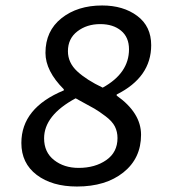

<svg xmlns="http://www.w3.org/2000/svg" viewBox="-20 -669 640 701"><path d="M261 12Q170 12 114 -30.5Q58 -73 58 -147Q58 -275 213 -339V-343Q146 -410 146 -476Q146 -556 204.5 -602.5Q263 -649 353 -649Q430 -649 481 -611Q532 -573 532 -504Q532 -387 406 -324V-320Q495 -257 495 -177Q495 -91 430.5 -39.5Q366 12 261 12ZM355 -349Q451 -402 451 -489Q451 -533 422 -557Q393 -581 346 -581Q297 -581 262.5 -554.5Q228 -528 228 -482Q228 -440 262 -408.5Q296 -377 355 -349ZM267 -56Q327 -56 368 -84.5Q409 -113 409 -165Q409 -188 399.5 -207Q390 -226 365.5 -244.5Q341 -263 324.5 -272.5Q308 -282 269 -303Q261 -308 256 -310Q141 -248 141 -164Q141 -113 177.5 -84.5Q214 -56 267 -56Z"/></svg>

Font: TypoPRO Source Code Pro
Style: Italic
Weight: 500
Italic angle: -11°
Monospace: yes
Designer: Paul D. Hunt, Teo Tuominen
Foundry: Adobe Systems Incorporated
Version: Version 1.030;PS 1.0;hotconv 1.0.84;makeotf.lib2.5.63406